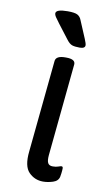

<svg xmlns="http://www.w3.org/2000/svg" viewBox="-84 -760 446 808"><g transform="rotate(10 139.0 -356.0)"><path d="M160 6Q124 6 99 -19.5Q74 -45 81 -109L120 -503Q123 -525 162 -525H166Q205 -525 204 -503L165 -107Q163 -84 168.5 -74Q174 -64 189 -64Q203 -64 212.5 -67.5Q222 -71 226 -71Q232 -71 232 -63Q232 -62 231.5 -53Q231 -44 228 -27Q224 -8 202 -1Q180 6 160 6ZM214 -576Q193 -576 181.5 -580Q170 -584 158 -600L112 -660Q99 -677 93.5 -685.5Q88 -694 88 -700Q88 -718 138 -718Q169 -718 180.5 -711.5Q192 -705 197 -692L229 -616Q237 -597 237 -590Q237 -576 214 -576Z"/></g></svg>

Font: Asap Semi Expanded Semi Expanded Regular
Style: Italic
Weight: 400
Width: 6
Italic angle: -6°
Designer: Pablo Cosgaya
Foundry: Omnibus-Type
Version: Version 3.001; ttfautohint (v1.8.4.7-5d5b)